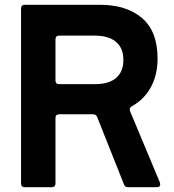

<svg xmlns="http://www.w3.org/2000/svg" viewBox="-20 -783 729 803"><path d="M84 0Q68 0 68 -16V-747Q68 -763 84 -763H397Q509 -763 574 -707.5Q639 -652 639 -538Q639 -470 611 -418.5Q583 -367 532 -339Q519 -332 524 -318L649 -19Q650 -16 650 -12Q650 0 636 0H516Q502 0 498 -13L387 -292Q383 -305 369 -305H228Q212 -305 212 -289V-16Q212 0 196 0ZM377 -431Q435 -431 465.5 -457Q496 -483 496 -533Q496 -582 465 -608Q434 -634 377 -634H228Q212 -634 212 -618V-447Q212 -431 228 -431Z"/></svg>

Font: Open Sauce Two
Style: Bold
Weight: 700
Designer: Alfredo Marco Pradil
Foundry: Creative Sauce Fz LLC
Version: Version 1.477